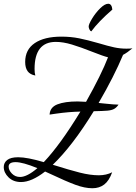

<svg xmlns="http://www.w3.org/2000/svg" viewBox="-45 -915 725 1022"><path d="M228 13 195 -2Q123 54 67 54Q26 54 0.5 29Q-25 4 -25 -26Q-25 -49 -6.5 -63.5Q12 -78 52 -78Q100 -78 188 -52Q276 -145 383 -321Q323 -320 253 -310L219 -305Q221 -344 260.5 -359.5Q300 -375 368 -375Q383 -375 413 -373Q495 -519 530 -610Q505 -616 447 -639Q384 -664 337.5 -678Q291 -692 252 -692Q139 -692 139 -548Q139 -526 143 -513Q115 -518 102 -536Q89 -554 89 -585Q89 -651 140 -685.5Q191 -720 282 -720Q332 -720 376.5 -711Q421 -702 480 -685Q530 -670 562.5 -663Q595 -656 628 -656Q650 -656 660 -658Q633 -635 610 -623Q562 -508 480 -367L509 -364Q565 -358 586 -358Q575 -342 562 -335Q549 -328 527 -326Q505 -324 454 -323Q342 -140 236 -38Q325 -10 380.5 4Q436 18 481 18Q521 18 552 2Q536 47 510 67Q484 87 447 87Q406 87 356 68.5Q306 50 228 13ZM154 -20Q76 -52 38 -52Q1 -52 1 -28Q1 -9 18.5 9Q36 27 62 27Q99 27 154 -20ZM427 -774Q427 -786 445.5 -816.5Q464 -847 488.5 -871Q513 -895 531 -895Q550 -895 553 -864Q479 -800 441 -748Q434 -751 430.5 -759.5Q427 -768 427 -774Z"/></svg>

Font: Dancing Script
Style: Regular
Weight: 400
Designer: Pablo Impallari
Foundry: Pablo Impallari
Version: Version 2.000